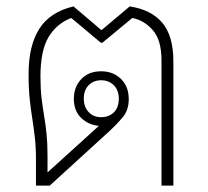

<svg xmlns="http://www.w3.org/2000/svg" viewBox="-20 -578 649 598"><path d="M92 0V-79Q92 -120 88.5 -150.5Q85 -181 80.5 -209Q76 -237 72.5 -269.5Q69 -302 69 -347Q69 -436 102.5 -488.5Q136 -541 209 -558L296 -484L384 -558Q451 -548 485.5 -507Q520 -466 520 -387V0H483V-390Q483 -453 456 -484Q429 -515 392 -522L299 -445H294L202 -522Q157 -505 131.5 -463Q106 -421 106 -339Q106 -301 109.5 -272Q113 -243 117.5 -216.5Q122 -190 125 -160.5Q128 -131 128 -92V-41L288 -186Q255 -189 232.5 -211Q210 -233 210 -270Q210 -307 233 -331.5Q256 -356 295 -356Q332 -356 356.5 -332.5Q381 -309 381 -269Q381 -235 362 -212.5Q343 -190 318 -167L135 0ZM295 -213Q319 -213 334.5 -228Q350 -243 350 -271Q350 -297 334.5 -312.5Q319 -328 295 -328Q271 -328 256 -312.5Q241 -297 241 -271Q241 -245 256 -229Q271 -213 295 -213Z"/></svg>

Font: Noto Sans Thai Looped ExtLight
Style: Regular
Weight: 200
Designer: Sasikarn Vongin, Ben Mitchell
Foundry: The Fontpad Ltd
Version: Version 1.00